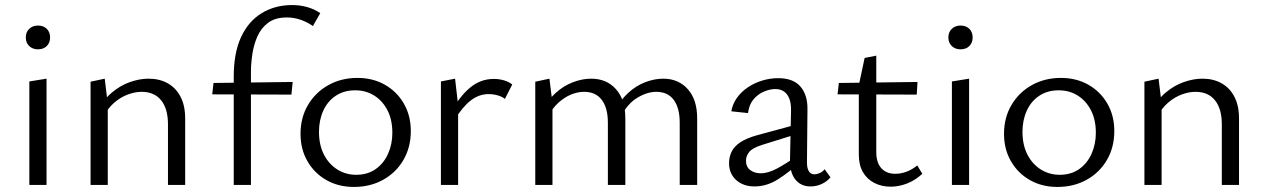

<svg xmlns="http://www.w3.org/2000/svg" viewBox="-20 -731 4996 759"><path d="M96 0V-409L164 -420V0ZM130 -536Q109 -536 95.5 -549Q82 -562 82 -583Q82 -604 95.5 -617Q109 -630 130 -630Q152 -630 165 -617Q178 -604 178 -583Q178 -562 165 -549Q152 -536 130 -536Z M644 0V-240Q644 -301 617 -334.5Q590 -368 540 -368Q514 -368 485.5 -357.5Q457 -347 431.5 -325Q406 -303 388 -268L365 -291Q388 -336 421.5 -364.5Q455 -393 493.5 -406.5Q532 -420 567 -420Q611 -420 643.5 -401.5Q676 -383 694 -348Q712 -313 712 -263V0ZM338 0V-408L394 -420L406 -321V0Z M904 0V-428Q904 -522 933 -584.5Q962 -647 1014.5 -679Q1067 -711 1135 -711Q1166 -711 1194.5 -703Q1223 -695 1246 -679L1217 -628Q1196 -643 1169.5 -652.5Q1143 -662 1114 -662Q1068 -662 1040 -641Q1012 -620 997.5 -587Q983 -554 977.5 -516.5Q972 -479 972 -446V0ZM819 -358 824 -403 1137 -407 1132 -357Z M1379 8Q1318 8 1270.5 -19Q1223 -46 1195.5 -93.5Q1168 -141 1168 -202Q1168 -266 1197.5 -316Q1227 -366 1278 -394.5Q1329 -423 1393 -423Q1454 -423 1501.5 -396Q1549 -369 1576.5 -321.5Q1604 -274 1604 -213Q1604 -149 1575 -99Q1546 -49 1495 -20.5Q1444 8 1379 8ZM1388 -40Q1433 -40 1465 -62.5Q1497 -85 1514 -123Q1531 -161 1531 -206Q1531 -258 1511.5 -295.5Q1492 -333 1459 -353.5Q1426 -374 1384 -374Q1340 -374 1307.5 -352.5Q1275 -331 1258 -293.5Q1241 -256 1241 -210Q1241 -158 1260.5 -120Q1280 -82 1313.5 -61Q1347 -40 1388 -40Z M1723 0V-409L1779 -420L1791 -315V0ZM1779 -260 1762 -285Q1795 -348 1837 -383.5Q1879 -419 1932 -419Q1953 -419 1972 -413.5Q1991 -408 2005 -397L1976 -340Q1965 -349 1947.5 -354Q1930 -359 1912 -359Q1873 -359 1840.5 -333.5Q1808 -308 1779 -260Z M2667 0V-246Q2667 -304 2643.5 -336Q2620 -368 2574 -368Q2538 -368 2498.5 -344Q2459 -320 2434 -268L2410 -291Q2432 -335 2463 -363.5Q2494 -392 2530.5 -406Q2567 -420 2602 -420Q2662 -420 2699 -378.5Q2736 -337 2736 -263V0ZM2383 0V-246Q2383 -304 2359 -336Q2335 -368 2289 -368Q2264 -368 2238 -357.5Q2212 -347 2187.5 -325Q2163 -303 2146 -268L2123 -291Q2145 -335 2176.5 -363.5Q2208 -392 2245 -406Q2282 -420 2317 -420Q2378 -420 2415 -378.5Q2452 -337 2452 -263V0ZM2096 0V-408L2152 -420L2164 -323V0Z M3184 6Q3146 6 3124 -21.5Q3102 -49 3103 -101L3107 -290Q3108 -321 3100.5 -340.5Q3093 -360 3079 -369.5Q3065 -379 3045 -379Q3024 -379 3000 -369Q2976 -359 2958.5 -338Q2941 -317 2937 -284L2871 -291Q2876 -320 2893 -344Q2910 -368 2936 -385.5Q2962 -403 2993 -412.5Q3024 -422 3056 -422Q3116 -422 3144.5 -388.5Q3173 -355 3172 -298L3170 -88Q3170 -66 3177.5 -54Q3185 -42 3199 -42Q3210 -42 3221 -47Q3232 -52 3240 -62L3263 -30Q3250 -14 3229 -4Q3208 6 3184 6ZM2963 6Q2918 6 2890 -19.5Q2862 -45 2862 -86Q2862 -110 2872 -131Q2882 -152 2906.5 -168.5Q2931 -185 2975 -197L3141 -242L3146 -206L2992 -158Q2954 -146 2941.5 -130Q2929 -114 2929 -96Q2929 -71 2946 -58.5Q2963 -46 2987 -46Q3017 -46 3053 -65.5Q3089 -85 3133 -116L3144 -92Q3101 -51 3056 -22.5Q3011 6 2963 6Z M3501 7Q3465 7 3436 -8Q3407 -23 3391 -51Q3375 -79 3375 -120V-394L3398 -502L3444 -511V-131Q3444 -88 3464 -66Q3484 -44 3519 -44Q3541 -44 3563 -52Q3585 -60 3606 -77L3626 -44Q3598 -18 3565.5 -5.5Q3533 7 3501 7ZM3604 -357 3291 -358 3296 -403 3607 -407Z M3743 0V-409L3811 -420V0ZM3777 -536Q3756 -536 3742.5 -549Q3729 -562 3729 -583Q3729 -604 3742.5 -617Q3756 -630 3777 -630Q3799 -630 3812 -617Q3825 -604 3825 -583Q3825 -562 3812 -549Q3799 -536 3777 -536Z M4160 8Q4099 8 4051.5 -19Q4004 -46 3976.5 -93.5Q3949 -141 3949 -202Q3949 -266 3978.5 -316Q4008 -366 4059 -394.5Q4110 -423 4174 -423Q4235 -423 4282.5 -396Q4330 -369 4357.5 -321.5Q4385 -274 4385 -213Q4385 -149 4356 -99Q4327 -49 4276 -20.5Q4225 8 4160 8ZM4169 -40Q4214 -40 4246 -62.5Q4278 -85 4295 -123Q4312 -161 4312 -206Q4312 -258 4292.5 -295.5Q4273 -333 4240 -353.5Q4207 -374 4165 -374Q4121 -374 4088.5 -352.5Q4056 -331 4039 -293.5Q4022 -256 4022 -210Q4022 -158 4041.5 -120Q4061 -82 4094.5 -61Q4128 -40 4169 -40Z M4810 0V-240Q4810 -301 4783 -334.5Q4756 -368 4706 -368Q4680 -368 4651.5 -357.5Q4623 -347 4597.5 -325Q4572 -303 4554 -268L4531 -291Q4554 -336 4587.5 -364.5Q4621 -393 4659.5 -406.5Q4698 -420 4733 -420Q4777 -420 4809.5 -401.5Q4842 -383 4860 -348Q4878 -313 4878 -263V0ZM4504 0V-408L4560 -420L4572 -321V0Z"/></svg>

Font: Ysabeau Office
Style: Regular
Weight: 400
Designer: Christian Thalmann (Catharsis Fonts)
Version: Version 2.001;gftools[0.9.30]; featfreeze: tnum,lnum,ss02